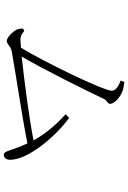

<svg xmlns="http://www.w3.org/2000/svg" viewBox="153 -874 693 1040"><g transform="rotate(90 500.0 -353.5)"><path d="M134 -131C134 -119 136 -108 140 -97C151 -74 183 -43 202 -43C217 -43 233 -65 253 -69C351 -88 608 -125 756 -155C796 -72 795 -27 818 -27C836 -27 845 -43 845 -61C845 -159 719 -308 618 -381L598 -362C649 -317 703 -256 740 -188C623 -165 411 -137 286 -124C352 -236 470 -472 515 -569C523 -586 542 -589 542 -603C542 -626 505 -659 473 -670C463 -674 442 -678 424 -680L416 -660C449 -648 471 -632 471 -612C471 -567 312 -240 238 -120L194 -117C177 -117 163 -124 147 -138Z"/></g></svg>

Font: Noto Serif TC ExtraLight
Style: Regular
Weight: 200
Designer: Ryoko NISHIZUKA 西塚涼子 (kana & ideographs); Frank Grießhammer (Latin, Greek & Cyrillic); Wenlong ZHANG 张文龙 (bopomofo); San
Foundry: Adobe
Version: Version 2.001;hotconv 1.1.0;makeotfexe 2.6.0